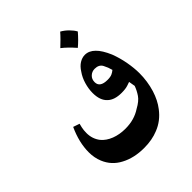

<svg xmlns="http://www.w3.org/2000/svg" viewBox="-201 -684 993 993"><g transform="rotate(-45 295.5 -187.5)"><path d="M460 -354Q484 -331 506 -280Q522 -238 530 -193.5Q538 -149 538 -112Q538 -53 521 3Q505 54 477 90Q440 139 386 160Q340 179 282 179Q208 179 154 150Q100 122 77 66Q63 32 63 -8Q63 -80 99 -158L134 -146Q133 -143 129 -125.5Q125 -108 125 -87Q125 -44 150 -12Q171 13 206 26.5Q241 40 284 40Q349 40 397 8Q434 -12 449.5 -35Q465 -58 474 -83L468 -118Q465 -117 447.5 -111Q430 -105 401 -105Q349 -105 323 -130Q294 -156 294 -211Q294 -241 303.5 -273.5Q313 -306 331 -331Q346 -355 365.5 -367Q385 -379 405 -379Q435 -379 460 -354ZM341 -243Q341 -204 397 -204Q418 -204 430 -209.5Q442 -215 451 -223Q445 -247 433 -269.5Q421 -292 390 -292Q370 -292 355.5 -278.5Q341 -265 341 -243ZM465 -490Q435 -455 405 -430Q369 -471 340 -493Q355 -507 372 -524Q389 -541 400 -554Q420 -543 438 -525Q456 -507 465 -490Z"/></g></svg>

Font: Mirza SemiBold
Style: Regular
Weight: 600
Designer: Arabic design by Kourosh Beigpour, Latin design by Eduardo Tunni, engineering by Lasse Fister
Version: Version 1.0010g